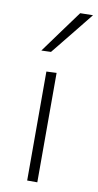

<svg xmlns="http://www.w3.org/2000/svg" viewBox="-89 -818 438 858"><g transform="rotate(10 130.5 -389.0)"><path d="M99.5 0V-494.5L145.5 -496.5V0ZM61 -583Q96.5 -632 132.2 -680.8Q168 -729.5 203 -777.5L261 -778.5Q221.5 -729 182.5 -680.8Q143.5 -632.5 104.5 -584.5Z"/></g></svg>

Font: Commissioner ExtraLight
Style: Regular
Weight: 200
Designer: Kostas Bartsokas
Foundry: Kostas Bartsokas
Version: Version 1.000; ttfautohint (v1.8.3)